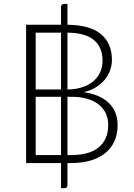

<svg xmlns="http://www.w3.org/2000/svg" viewBox="-20 -834 683 982"><path d="M345 -41Q438 -41 485.8 -81.2Q533.5 -121.5 533.5 -194.5Q533.5 -228 520.8 -254.8Q508 -281.5 484 -300.2Q460 -319 425 -329Q390 -339 345.5 -339H325V-41ZM292 -41V-339H162.5V-41ZM162.5 -667V-376.5H292V-667ZM325 -376.5Q372.5 -377 406.5 -389.8Q440.5 -402.5 462.2 -422.8Q484 -443 494.2 -469Q504.5 -495 504.5 -522Q504.5 -592.5 460.5 -629.2Q416.5 -666 325 -667ZM325 -707.5Q442 -706 497.2 -658.8Q552.5 -611.5 552.5 -527.5Q552.5 -499.5 542.8 -473.5Q533 -447.5 514.8 -425.5Q496.5 -403.5 469.8 -387.2Q443 -371 408.5 -362.5Q492 -350.5 536.8 -307.2Q581.5 -264 581.5 -193.5Q581.5 -148.5 565.5 -112.5Q549.5 -76.5 519 -51.5Q488.5 -26.5 444 -13.2Q399.5 0 343 0H325V113Q324.5 119.5 320.8 124Q317 128.5 310 128.5H292V0H113.5V-707.5H292V-798Q292.5 -805 296.2 -809.5Q300 -814 307 -814H325Z"/></svg>

Font: Lato 2
Style: Regular
Weight: 300
Designer: Lukasz Dziedzic with Adam Twardoch and Botio Nikoltchev
Foundry: tyPoland Lukasz Dziedzic
Version: Version 2.015; 2015-08-06; http://www.latofonts.com/